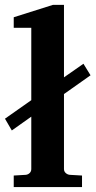

<svg xmlns="http://www.w3.org/2000/svg" viewBox="-27 -760 388 780"><path d="M340.8 -454.1 232.9 -377.9V-73.2Q232.9 -63.5 240 -57.1Q247.1 -50.8 255.9 -49.8L306.2 -46.9V0H28.8V-46.9L78.1 -49.8Q86.9 -50.8 93.5 -57.1Q100.1 -63.5 100.1 -73.2V-286.1L21 -230L-6.8 -277.8L100.1 -353V-647H28.8V-689.9L188 -740.2H232.9V-445.8L312 -501Z"/></svg>

Font: Charis
Style: Bold
Weight: 700
Designer: Walt Agee, Miriam Martin, Annie Olsen, Victor Gaultney, Lorna Priest, Alan Ward, Bob Hallissy, Martin Hosken, Sharon Cor
Foundry: SIL Global
Version: Version 7.000